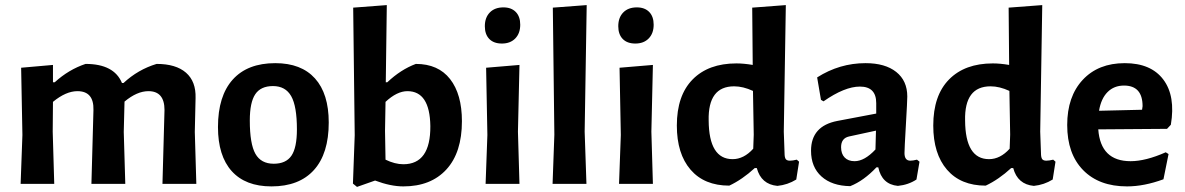

<svg xmlns="http://www.w3.org/2000/svg" viewBox="-20 -722 4654 754"><path d="M188 -467V-399H195Q250 -449 316 -471Q428 -471 459 -396H465Q522 -449 595 -471Q671 -471 710.5 -436.5Q750 -402 748 -337L745 -204L751 0H618L626 -290Q626 -364 563 -364Q518 -364 469 -323L466 -204L472 0H339L347 -290Q349 -364 284 -364Q239 -364 188 -322L187 -205L193 0H61L68 -192L63 -456Z M1061 -474Q1163 -474 1217 -414Q1271 -354 1271 -241Q1271 -119 1213 -54.5Q1155 10 1046 10Q944 10 890 -50Q836 -110 836 -223Q836 -345 894 -409.5Q952 -474 1061 -474ZM1052 -384Q1004 -384 982.5 -352Q961 -320 961 -249Q961 -157 983 -118Q1005 -79 1055 -79Q1103 -79 1124.5 -110.5Q1146 -142 1146 -214Q1146 -305 1123.5 -344.5Q1101 -384 1052 -384Z M1613 -471Q1701 -471 1747.5 -411.5Q1794 -352 1794 -246Q1794 -123 1733 -56.5Q1672 10 1564 10Q1514 10 1453 -13L1382 12L1366 -1L1373 -191L1367 -692L1499 -702L1495 -399H1501Q1554 -449 1613 -471ZM1492 -208 1494 -95Q1531 -77 1564 -77Q1671 -77 1670 -227Q1668 -364 1580 -364Q1539 -364 1494 -322Z M1957 -693Q1988 -693 2005.5 -675Q2023 -657 2023 -625Q2023 -591 2003.5 -571Q1984 -551 1951 -551Q1919 -551 1901.5 -569Q1884 -587 1884 -619Q1884 -653 1903.5 -673Q1923 -693 1957 -693ZM1887 0 1894 -192 1889 -456 2020 -467 2014 -205 2020 0Z M2284 -702 2276 -205 2283 0H2150L2157 -193L2151 -692Z M2481 -693Q2512 -693 2529.5 -675Q2547 -657 2547 -625Q2547 -591 2527.5 -571Q2508 -551 2475 -551Q2443 -551 2425.5 -569Q2408 -587 2408 -619Q2408 -653 2427.5 -673Q2447 -693 2481 -693ZM2411 0 2418 -192 2413 -456 2544 -467 2538 -205 2544 0Z M3066 -702 3058 -205 3061 -121Q3061 -104 3065.5 -97.5Q3070 -91 3082 -91Q3093 -91 3109 -95L3118 -87L3107 -17Q3073 4 3033 8Q2969 2 2952 -62H2944Q2895 -17 2844 7Q2746 7 2692 -55.5Q2638 -118 2638 -229Q2638 -347 2700 -410Q2762 -473 2872 -473Q2901 -473 2936 -467L2934 -692ZM2863 -383Q2760 -383 2763 -249Q2764 -97 2857 -97Q2901 -97 2938 -138L2940 -193L2937 -365Q2898 -383 2863 -383Z M3379 -474Q3456 -474 3499.5 -439.5Q3543 -405 3543 -343Q3543 -326 3537.5 -231.5Q3532 -137 3532 -121Q3532 -91 3555 -91Q3565 -91 3581 -95L3591 -87L3579 -17Q3547 4 3506 8Q3443 2 3429 -65H3422Q3372 -12 3319 9Q3247 8 3206 -29Q3165 -66 3165 -130Q3165 -227 3268 -247L3421 -276V-317Q3421 -382 3357 -382Q3297 -382 3214 -324L3204 -330L3189 -418Q3277 -474 3379 -474ZM3420 -209 3314 -186Q3283 -179 3283 -144Q3283 -118 3297 -103.5Q3311 -89 3336 -89Q3375 -89 3418 -135Z M4073 -702 4065 -205 4068 -121Q4068 -104 4072.5 -97.5Q4077 -91 4089 -91Q4100 -91 4116 -95L4125 -87L4114 -17Q4080 4 4040 8Q3976 2 3959 -62H3951Q3902 -17 3851 7Q3753 7 3699 -55.5Q3645 -118 3645 -229Q3645 -347 3707 -410Q3769 -473 3879 -473Q3908 -473 3943 -467L3941 -692ZM3870 -383Q3767 -383 3770 -249Q3771 -97 3864 -97Q3908 -97 3945 -138L3947 -193L3944 -365Q3905 -383 3870 -383Z M4406 10Q4296 10 4233.5 -54Q4171 -118 4171 -231Q4171 -343 4232 -408.5Q4293 -474 4397 -474Q4500 -474 4548.5 -409.5Q4597 -345 4578 -232L4563 -216L4293 -214Q4302 -89 4420 -89Q4479 -89 4558 -124L4569 -117L4549 -18Q4473 10 4406 10ZM4394 -386Q4355 -386 4329.5 -360.5Q4304 -335 4296 -287L4465 -291L4467 -305Q4467 -386 4394 -386Z"/></svg>

Font: Alegreya Sans
Style: Bold
Weight: 700
Designer: Juan Pablo del Peral
Foundry: Huerta Tipografica
Version: Version 2.007